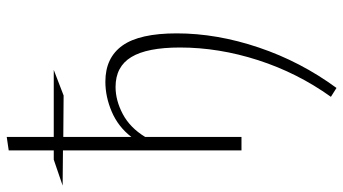

<svg xmlns="http://www.w3.org/2000/svg" viewBox="-268 -505 1043 584"><g transform="rotate(-90 254.0 -212.5)"><path d="M445 -197Q445 -75 402 52.5Q359 180 279 289L252 272Q325 170 363.5 50.5Q402 -69 402 -187Q402 -287 373 -335Q344 -383 282 -383Q241 -383 199.5 -361Q158 -339 130 -293V0H89V-543L-18 -544L61 -571H89V-708L130 -714V-571H334L256 -541L130 -542V-335Q161 -375 206.5 -394.5Q252 -414 298 -414Q371 -414 408 -362Q445 -310 445 -197Z"/></g></svg>

Font: Ysabeau Light
Style: Regular
Weight: 300
Designer: Christian Thalmann (Catharsis Fonts)
Version: Version 0.003